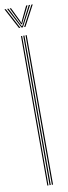

<svg xmlns="http://www.w3.org/2000/svg" viewBox="-108 -983 361 1012"><g transform="rotate(-10 72.5 -477.0)"><path d="M82.8 0V-800H89V0ZM58.5 0V-800H64.5V0ZM70.5 0V-800H76.8V0ZM-2.8 -954H4.2L62.8 -844H55.5ZM11.2 -954H18.5L65.8 -861.5L71.5 -850.5H74L79.8 -861.5L127.2 -954H134.5L76.5 -844H69.2ZM25.2 -954H32.2L68.2 -879.5L71.8 -868.8H74L77.5 -879.5L113.2 -954H120.5L81 -874L75.2 -861.2H70.2L64.5 -874ZM141.5 -954H148.5L90 -844H83Z"/></g></svg>

Font: Big Shoulders Inline Display Thin ExtraLight
Style: Regular
Weight: 250
Version: Version 2.002